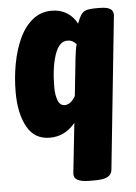

<svg xmlns="http://www.w3.org/2000/svg" viewBox="-53 -572 580 819"><g transform="rotate(-5 237.0 -162.5)"><path d="M297 206Q227 206 231 168L254 -46Q210 8 145 8Q79 8 47.5 -49.5Q16 -107 16 -198Q16 -260 27 -319Q38 -378 60 -426Q82 -474 117 -502.5Q152 -531 199 -531Q236 -531 264 -513.5Q292 -496 307 -466Q310 -473 312.5 -480Q315 -487 319 -494Q328 -513 342.5 -519Q357 -525 388 -525H403Q437 -525 450.5 -515.5Q464 -506 462 -487L394 168Q392 187 375 196.5Q358 206 321 206ZM220 -125Q246 -125 266 -160L283 -320Q285 -337 287.5 -353.5Q290 -370 293 -379Q287 -387 277.5 -392.5Q268 -398 254 -398Q219 -398 200.5 -343Q182 -288 182 -204Q182 -171 191 -148Q200 -125 220 -125Z"/></g></svg>

Font: Asap Condensed Condensed ExtraBold
Style: Italic
Weight: 800
Width: 3
Italic angle: -6°
Designer: Pablo Cosgaya
Foundry: Omnibus-Type
Version: Version 3.001; ttfautohint (v1.8.4.7-5d5b)